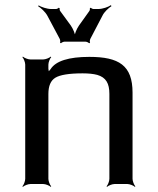

<svg xmlns="http://www.w3.org/2000/svg" viewBox="-20 -715 613 746"><path d="M327 -494C247 -494 197 -478 177 -447C174 -442 167 -437 166 -433L170 -431C171 -435 168 -443 168 -448V-464C168 -473 174 -488 179 -493L177 -495C172 -490 157 -484 148 -484H98C89 -484 74 -490 69 -495L67 -493C72 -488 78 -473 78 -464V-20C78 -11 72 4 67 9L69 11C74 6 89 0 98 0H148C157 0 172 6 177 11L179 9C174 4 168 -11 168 -20V-350C168 -381 177 -402 195 -413C213 -424 248 -430 301 -430C324 -430 343 -428 358 -424C392 -414 405 -391 405 -350V-20C405 -11 399 4 394 9L396 11C401 6 416 0 425 0H475C484 0 499 6 504 11L506 9C501 4 495 -11 495 -20V-355C495 -461 442 -494 327 -494ZM230 -553H313C317 -553 325 -549 327 -547L330 -549C328 -551 329 -560 331 -564L378 -654C385 -669 403 -685 413 -691L411 -695C401 -688 379 -680 362 -680H343C340 -680 334 -683 333 -685L329 -683C330 -681 329 -674 327 -672L287 -616C278 -603 269 -582 269 -570H273C273 -582 264 -603 255 -616L214 -672C212 -674 211 -681 212 -683L208 -685C207 -683 201 -680 198 -680H179C162 -680 140 -688 130 -694L128 -691C138 -685 156 -669 164 -654L212 -564C214 -560 215 -551 213 -549L217 -547C218 -549 226 -553 230 -553Z"/></svg>

Font: Gamestation Storm
Style: Regular
Weight: 400
Designer: Jonas Hecksher
Foundry: Jonas Hecksher, Playtypeª, e-types AS
Version: Version 1.003